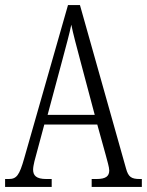

<svg xmlns="http://www.w3.org/2000/svg" viewBox="-20 -734 577 754"><path d="M0 0H183V-31H162C122 -31 110 -45 110 -68C110 -84 119 -116 125 -137L154 -245H362L395 -126C401 -103 409 -77 409 -65C409 -43 397 -31 359 -31H340V0H537V-31H529C496 -31 484 -39 475 -72L294 -714H247L75 -112C56 -45 45 -31 14 -31H0ZM167 -283 225 -499C239 -552 253 -602 260 -637C267 -602 280 -554 298 -486L352 -283Z"/></svg>

Font: Noto Serif Tamil ExtraCondensed Light
Style: Italic
Weight: 300
Width: 2
Italic angle: -12°
Designer: Indian Type Foundry, Tom Grace, and the Monotype Design Team
Foundry: Monotype Imaging Inc.
Version: Version 2.003